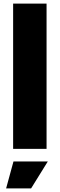

<svg xmlns="http://www.w3.org/2000/svg" viewBox="-20 -828 332 1068"><path d="M55 70H246L153 220H14ZM53 -808H239V0H53Z"/></svg>

Font: Encode Sans Narrow
Style: ExtraBold
Weight: 800
Designer: Pablo Impallari, Andres Torresi
Foundry: Pablo Impallari, Andres Torresi
Version: Version 1.000; ttfautohint (v1.00) -l 8 -r 50 -G 200 -x 14 -